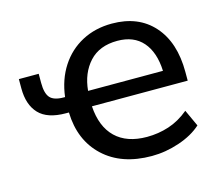

<svg xmlns="http://www.w3.org/2000/svg" viewBox="-79 -594 794 701"><g transform="rotate(-15 318.0 -243.5)"><path d="M414 9Q300 9 232.5 -54Q165 -117 162 -223H151Q81 -223 49 -257Q17 -291 17 -353V-388H92V-353Q92 -314 106.5 -297.5Q121 -281 158 -281H163Q171 -346 202.5 -394.5Q234 -443 284 -469.5Q334 -496 397 -496Q497 -496 554 -432Q611 -368 611 -256V-223H249Q254 -145 296.5 -104Q339 -63 415 -63Q458 -63 498 -76Q538 -89 574 -119L603 -56Q570 -26 518 -8.5Q466 9 414 9ZM400 -430Q332 -430 294 -388.5Q256 -347 250 -281H533Q530 -352 496 -391Q462 -430 400 -430Z"/></g></svg>

Font: Nunito Sans Medium
Style: Regular
Weight: 500
Designer: Vernon Adams
Foundry: Vernon Adams
Version: Version 3.101; ttfautohint (v1.8.4.7-5d5b);gftools[0.9.27]